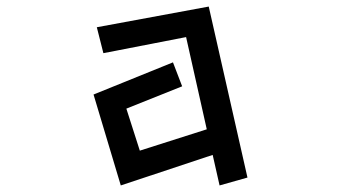

<svg xmlns="http://www.w3.org/2000/svg" viewBox="-20 -541 1040 585"><path d="M628 -69 348 24 265 -253 507 -351 535 -278 365 -210 406 -82 610 -147 547 -428 295 -379 275 -458 616 -521 734 0 649 24Z"/></svg>

Font: Moralerspace Krypton JPDOC
Style: Regular
Weight: 400
Version: v0.0.6; ttfautohint (v1.8.4.7-5d5b-dirty) -l 6 -r 45 -G 200 